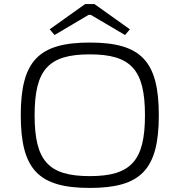

<svg xmlns="http://www.w3.org/2000/svg" viewBox="-20 -911 882 943"><path d="M618 -767 444 -891H398L224 -767L248 -739L415 -838H426L594 -739ZM421 -702C170 -702 82 -612 82 -345C82 -78 170 12 421 12C672 12 760 -78 760 -345C760 -612 672 -702 421 -702ZM421 -644C623 -644 692 -569 692 -345C692 -121 623 -46 421 -46C218 -46 150 -121 150 -345C150 -569 218 -644 421 -644Z"/></svg>

Font: Exo 2 Light Expanded
Style: Regular
Weight: 300
Width: 7
Designer: Natanael Gama
Version: Version 1.001;PS 001.001;hotconv 1.0.70;makeotf.lib2.5.58329